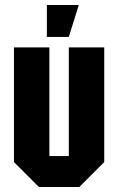

<svg xmlns="http://www.w3.org/2000/svg" viewBox="-20 -750 474 770"><path d="M398 -560V-100L298 0H136L36 -100V-560H178V-124H256V-560ZM168 -602V-730H296L256 -602Z"/></svg>

Font: Tektur Condensed SemiBold
Style: Regular
Weight: 600
Width: 3
Designer: Adam Jagosz
Foundry: Adam Jagosz
Version: Version 1.005;gftools[0.9.30]